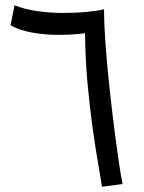

<svg xmlns="http://www.w3.org/2000/svg" viewBox="-20 -702 544 727"><path d="M366 5Q362 -23 352 -80Q342 -137 331 -215Q320 -293 311.5 -385Q303 -477 302 -576Q254 -570 202 -570Q150 -570 102.5 -578.5Q55 -587 20 -606L35 -682Q72 -667 120.5 -660Q169 -653 218.5 -653Q268 -653 309.5 -657Q351 -661 374 -667Q374 -610 379.5 -535Q385 -460 393.5 -380Q402 -300 411.5 -225Q421 -150 429.5 -92Q438 -34 444 -5Z"/></svg>

Font: Go Noto Current
Style: Regular
Weight: 400
Designer: Monotype Design Team
Foundry: Monotype Imaging Inc.
Version: Version 2.007; ttfautohint (v1.8) -l 8 -r 50 -G 200 -x 14 -D